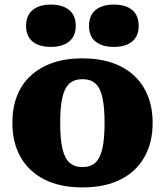

<svg xmlns="http://www.w3.org/2000/svg" viewBox="-20 -807 721 839"><path d="M647 -270Q647 -184 611 -120.5Q575 -57 506.5 -22.5Q438 12 340 12Q243 12 174.5 -22.5Q106 -57 70 -120.5Q34 -184 34 -270Q34 -335 54 -387Q74 -439 114 -476Q154 -513 210.5 -532.5Q267 -552 340 -552Q413 -552 470 -532.5Q527 -513 566.5 -476Q606 -439 626.5 -387Q647 -335 647 -270ZM243 -270Q243 -201 252.5 -158.5Q262 -116 283.5 -96.5Q305 -77 340 -77Q376 -77 397 -96.5Q418 -116 427.5 -158.5Q437 -201 437 -270Q437 -339 427.5 -381Q418 -423 397 -442Q376 -461 340 -461Q305 -461 283.5 -442Q262 -423 252.5 -381Q243 -339 243 -270ZM311 -694Q311 -649 282 -625.5Q253 -602 202 -602Q152 -602 123 -625Q94 -648 94 -694Q94 -740 123 -763.5Q152 -787 202 -787Q253 -787 282 -763.5Q311 -740 311 -694ZM586 -694Q586 -649 557.5 -625.5Q529 -602 477 -602Q427 -602 398 -625Q369 -648 369 -694Q369 -740 398 -763.5Q427 -787 477 -787Q529 -787 557.5 -763.5Q586 -740 586 -694Z"/></svg>

Font: Roboto Serif ExtraBold
Style: Regular
Weight: 800
Designer: Greg Gazdowicz
Foundry: Commercial Type
Version: Version 1.008